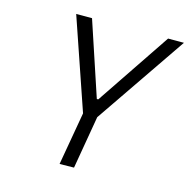

<svg xmlns="http://www.w3.org/2000/svg" viewBox="-104 -801 888 902"><g transform="rotate(15 340.5 -349.5)"><path d="M264 1 309 -257 157 -700H234L354 -339H361L604 -700H681L378 -257L334 0Z"/></g></svg>

Font: Be Vietnam Light
Style: Italic
Weight: 300
Italic angle: -9.222°
Designer: Gabriel Lam
Foundry: TypeRant
Version: Version 3.000